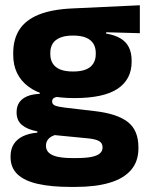

<svg xmlns="http://www.w3.org/2000/svg" viewBox="-20 -533 571 744"><path d="M268.3 -152.9Q149.9 -152.9 90.6 -197.1Q31.2 -241.2 31.2 -320.6V-327.2Q31.2 -381.2 55.3 -418.4Q79.4 -455.6 130 -476.2Q180.6 -496.7 259.5 -500.3L521.9 -512.6V-404.4L391.4 -408V-402.8Q425 -397.4 446.8 -384.3Q468.7 -371.1 479.4 -349.7Q490.1 -328.3 490.1 -297.7V-294Q490.1 -225.3 435.9 -189.1Q381.7 -152.9 268.3 -152.9ZM260.8 79.5H276.1Q311.9 79.5 334.1 75.1Q356.3 70.6 366.8 61.6Q377.4 52.6 377.4 39.2V38Q377.4 20.5 362.7 13Q348 5.5 318.5 2.9L173.3 -11.3L206.8 -13.4Q192.2 -10.8 181.3 -5Q170.4 0.8 164.3 9.9Q158.2 19 158.2 31.9V32.9Q158.2 48.2 169.1 58.7Q180 69.2 202.8 74.4Q225.5 79.5 260.8 79.5ZM272.7 191.3H253.4Q179.3 191.3 127.2 179.7Q75.1 168.1 48 142.6Q20.9 117 20.9 75.2V73.2Q20.9 44.7 33.5 25.2Q46.1 5.7 69.5 -5.4Q93 -16.4 124.7 -19V-24Q86.1 -31.2 65.2 -48.6Q44.3 -66 44.3 -97.4V-98.2Q44.3 -120.7 54.7 -136Q65.1 -151.3 85.2 -159.8Q105.2 -168.2 134 -169.3V-186.2L247.1 -157.7L213.8 -158.2Q196.5 -158 189.2 -153.5Q182 -148.9 182 -140.1V-139.6Q182 -128.4 193.7 -123.8Q205.4 -119.1 231.8 -116L348.4 -102.3Q433.6 -92.4 475 -60.5Q516.4 -28.6 516.4 38.3V41.5Q516.4 92.7 487.7 125.8Q459.1 159 404.7 175.1Q350.3 191.3 272.7 191.3ZM263.3 -255.9Q293.1 -255.9 312.4 -263.6Q331.7 -271.4 341.4 -286.6Q351.1 -301.8 351.1 -323.5V-327.8Q351.1 -349.4 341.4 -364.4Q331.8 -379.5 312.7 -387.3Q293.5 -395.2 263.7 -395.2H263Q232.6 -395.2 213.1 -387.1Q193.5 -379 184.2 -364.1Q174.9 -349.1 174.9 -327.7V-323.5Q174.9 -301.8 184.6 -286.6Q194.3 -271.4 213.9 -263.6Q233.5 -255.9 263.3 -255.9Z"/></svg>

Font: Anek Devanagari Medium
Style: Regular
Weight: 500
Designer: Kailash Malviya (Devanagari) & Yesha Goshar (Latin)
Foundry: Ek Type
Version: Version 1.003